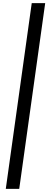

<svg xmlns="http://www.w3.org/2000/svg" viewBox="-20 -928 326 1228"><path d="M183 -908 17 280H103L269 -908Z"/></svg>

Font: Smiley Sans Oblique
Style: Regular
Weight: 400
Italic angle: -8°
Designer: oooooohmygosh, Nagisa Chen, Janine Sui, Heda Shi, Jian Li
Foundry: atelierAnchor
Version: Version 2.0.1